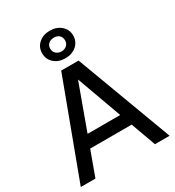

<svg xmlns="http://www.w3.org/2000/svg" viewBox="-221 -1085 1109 1215"><g transform="rotate(-30 333.0 -477.5)"><path d="M8 0 269 -700H396L657 0H550L325 -620H341L115 0ZM119 -181 154 -270H513L548 -181ZM332 -754Q282 -754 250.5 -782.5Q219 -811 219 -855Q219 -898 250.5 -926.5Q282 -955 332 -955Q382 -955 414 -926.5Q446 -898 446 -855Q446 -811 414 -782.5Q382 -754 332 -754ZM332 -804Q356 -804 371 -818Q386 -832 386 -854Q386 -877 371.5 -890.5Q357 -904 333 -904Q308 -904 293 -890.5Q278 -877 278 -854Q278 -832 293.5 -818Q309 -804 332 -804Z"/></g></svg>

Font: SUSE Thin Medium
Style: Regular
Weight: 500
Version: Version 1.000